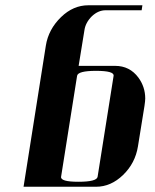

<svg xmlns="http://www.w3.org/2000/svg" viewBox="-20 -712 591 732"><path d="M69.8 0 154.8 -538.1Q164.6 -600.1 212.9 -647Q259.3 -691.9 316.9 -691.9H522.9L520 -672.9H382.8Q354.5 -672.9 330.1 -649.9Q305.7 -625.5 301.8 -596.2L279.8 -460.9H418.9Q474.6 -460.9 507.8 -416Q533.7 -380.4 533.7 -336.4Q533.7 -327.6 530.8 -308.1L505.9 -153.8Q495.6 -89.8 449.2 -44.9Q402.8 0 346.2 0ZM212.9 -38.1Q210 -19 278.8 -19Q349.1 -19 352.1 -38.1L413.1 -422.9Q416 -441.9 346.2 -441.9Q276.9 -441.9 273.9 -422.9Z"/></svg>

Font: Hjet
Style: Italic
Weight: 400
Designer: T. Christopher White
Version: Version 1.2